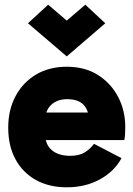

<svg xmlns="http://www.w3.org/2000/svg" viewBox="-20 -788 568 817"><path d="M264 9Q189 9 133 -22Q77 -53 46 -110Q15 -167 15 -245Q15 -320 46 -378.5Q77 -437 133 -470.5Q189 -504 264 -504Q342 -504 397.5 -468.5Q453 -433 483 -375Q513 -317 513 -248Q513 -230 512 -215Q511 -200 509 -192H143V-309H367L358 -279Q358 -318 335.5 -342Q313 -366 266 -366Q223 -366 197.5 -341.5Q172 -317 172 -275V-219Q172 -173 200.5 -149Q229 -125 279 -125Q317 -125 340.5 -139.5Q364 -154 380 -176L497 -115Q467 -59 405.5 -25Q344 9 264 9ZM264 -548 99 -689 185 -768 296 -673H232L343 -768L428 -689Z"/></svg>

Font: Gabarito Black
Style: Regular
Weight: 900
Designer: Leandro Assis / Alvaro Franca / Felipe Casaprima
Foundry: Naipe Foundry
Version: Version 1.000